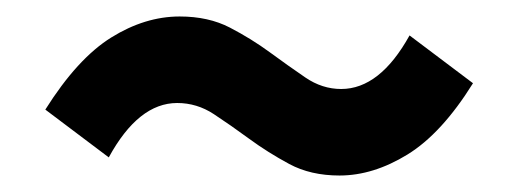

<svg xmlns="http://www.w3.org/2000/svg" viewBox="-20 -491 629 233"><path d="M392 -278Q357 -278 331 -292Q305 -306 282.5 -322.5Q260 -339 239.5 -352.5Q219 -366 195 -366Q148 -366 112 -300L35 -358Q74 -420 115 -445.5Q156 -471 198 -471Q233 -471 259 -457.5Q285 -444 307.5 -427.5Q330 -411 350.5 -397Q371 -383 394 -383Q441 -383 477 -448L554 -390Q516 -329 474.5 -303.5Q433 -278 392 -278Z"/></svg>

Font: Kinto Sans
Style: Bold
Weight: 700
Designer: Authors: Ryoko NISHIZUKA  (kana & ideographs); Paul D. Hunt (Latin, Greek & Cyrillic); Wenlong ZHANG  (bopomofo); Sandol
Foundry: Adobe Systems Incorporated, ookami Inc.
Version: Version 0.001